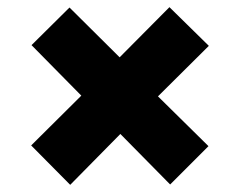

<svg xmlns="http://www.w3.org/2000/svg" viewBox="-20 -611 670 536"><path d="M316 -237 176 -95 67 -205 207 -344 68 -485 174 -590 314 -451 453 -591 563 -483 421 -342 562 -203 455 -96Z"/></svg>

Font: Overpass Heavy
Style: Regular
Weight: 900
Designer: Delve Withrington, Thomas Jockin
Foundry: Delve Fonts
Version: Version 3.000;DELV;Overpass